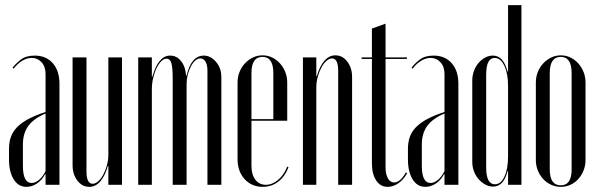

<svg xmlns="http://www.w3.org/2000/svg" viewBox="-20 -718 2327 746"><path d="M15 -139Q15 -166 22.5 -186.5Q30 -207 46.5 -224Q63 -241 90 -255.5Q117 -270 157 -283V-431Q157 -459 141.5 -476Q126 -493 103 -493Q85 -493 66.5 -482Q48 -471 33 -451L29 -455Q41 -471 61 -486.5Q81 -502 115 -502Q159 -502 185 -472.5Q211 -443 211 -393V0H157V-41H155Q143 -18 123.5 -5Q104 8 83 8Q51 8 33 -21.5Q15 -51 15 -99ZM103 -7Q117 -7 131.5 -19Q146 -31 157 -53V-277Q110 -257 89.5 -228Q69 -199 69 -157V-74Q69 -7 103 -7Z M399 -73Q388 -34 369.5 -13Q351 8 327 8Q299 8 280.5 -16.5Q262 -41 262 -76V-495H316V-52Q316 -4 340 -4Q351 -4 362 -14Q373 -24 381.5 -40Q390 -56 395.5 -76Q401 -96 401 -117V-495H454V0H401V-73Z M705 -424Q723 -502 772 -502Q798 -502 819 -478Q840 -454 840 -419V0H786V-443Q786 -466 778.5 -478.5Q771 -491 758 -491Q748 -491 738.5 -482.5Q729 -474 721.5 -459.5Q714 -445 709.5 -427.5Q705 -410 705 -392V0H651V-413Q651 -455 646 -472.5Q641 -490 627 -490Q616 -490 606 -479.5Q596 -469 588 -452.5Q580 -436 575 -414.5Q570 -393 570 -371V0H517V-495H570V-420H572Q595 -502 641 -502Q667 -502 684 -480Q701 -458 703 -424Z M903 -397Q903 -419 910.5 -438Q918 -457 931.5 -471.5Q945 -486 962.5 -494.5Q980 -503 1000 -503Q1020 -503 1037.5 -494.5Q1055 -486 1068 -471.5Q1081 -457 1088.5 -438Q1096 -419 1096 -397V-249H957V-73Q957 -40 972 -20Q987 0 1013 0Q1038 0 1061 -19.5Q1084 -39 1096 -71L1101 -68Q1087 -32 1061 -12Q1035 8 1001 8Q958 8 930.5 -22Q903 -52 903 -100ZM1042 -255V-434Q1042 -497 1000 -497Q957 -497 957 -434V-255Z M1211 -422Q1222 -461 1240.5 -482Q1259 -503 1283 -503Q1311 -503 1329.5 -478.5Q1348 -454 1348 -419V0H1294V-443Q1294 -491 1270 -491Q1259 -491 1248 -481Q1237 -471 1228.5 -455Q1220 -439 1214.5 -419Q1209 -399 1209 -378V0H1157V-495H1209V-422Z M1486 8Q1458 8 1441.5 -17Q1425 -42 1425 -84V-489H1385V-495H1425V-607L1478 -626V-495H1561V-489H1478V-68Q1478 -42 1487 -25.5Q1496 -9 1511 -9Q1535 -9 1557 -48L1562 -45Q1548 -20 1528 -6Q1508 8 1486 8Z M1565 -139Q1565 -166 1572.5 -186.5Q1580 -207 1596.5 -224Q1613 -241 1640 -255.5Q1667 -270 1707 -283V-431Q1707 -459 1691.5 -476Q1676 -493 1653 -493Q1635 -493 1616.5 -482Q1598 -471 1583 -451L1579 -455Q1591 -471 1611 -486.5Q1631 -502 1665 -502Q1709 -502 1735 -472.5Q1761 -443 1761 -393V0H1707V-41H1705Q1693 -18 1673.5 -5Q1654 8 1633 8Q1601 8 1583 -21.5Q1565 -51 1565 -99ZM1653 -7Q1667 -7 1681.5 -19Q1696 -31 1707 -53V-277Q1660 -257 1639.5 -228Q1619 -199 1619 -157V-74Q1619 -7 1653 -7Z M1954 -53H1952Q1937 7 1896 7Q1880 7 1865.5 -1Q1851 -9 1839.5 -22Q1828 -35 1821.5 -52.5Q1815 -70 1815 -89V-405Q1815 -425 1821.5 -442.5Q1828 -460 1839 -473Q1850 -486 1864.5 -494Q1879 -502 1895 -502Q1915 -502 1929 -487.5Q1943 -473 1952 -440H1954V-698H2006V0H1954ZM1954 -385Q1954 -432 1939.5 -462.5Q1925 -493 1902 -493Q1869 -493 1869 -428V-67Q1869 -2 1903 -2Q1926 -2 1940 -32Q1954 -62 1954 -110Z M2159 -503Q2179 -503 2196.5 -494.5Q2214 -486 2227 -471.5Q2240 -457 2247.5 -438Q2255 -419 2255 -397V-96Q2255 -75 2247.5 -56Q2240 -37 2227 -22.5Q2214 -8 2196.5 0Q2179 8 2159 8Q2139 8 2121.5 0Q2104 -8 2090.5 -22.5Q2077 -37 2069.5 -56Q2062 -75 2062 -96V-397Q2062 -419 2069.5 -438Q2077 -457 2090.5 -471.5Q2104 -486 2121.5 -494.5Q2139 -503 2159 -503ZM2159 -497Q2116 -497 2116 -434V-60Q2116 2 2159 2Q2201 2 2201 -60V-434Q2201 -497 2159 -497Z"/></svg>

Font: Moniqa Cond Display
Style: Regular
Weight: 400
Width: 3
Designer: Rajesh Rajput
Foundry: Rajesh Rajput
Version: Version 1.000